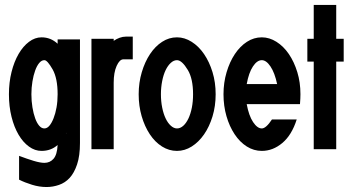

<svg xmlns="http://www.w3.org/2000/svg" viewBox="-20 -605 1421 776"><path d="M16.1 -224.1Q16.1 -272 26.6 -314Q37.1 -356 55.2 -387Q73.2 -418 97.2 -436Q121.1 -454.1 147.9 -454.1Q185.1 -454.1 212.9 -428.2V-445.8H303.2V-26.9Q303.2 24.9 291.5 59.6Q279.8 94.2 261.5 114Q243.2 133.8 218.5 142.3Q193.8 150.9 168 150.9Q139.2 150.9 109.6 141.8Q80.1 132.8 57.1 121.1V24.9Q89.4 37.1 116.2 45.2Q143.1 53.2 159.2 53.2Q182.1 53.2 196.5 36.6Q210.9 20 212.9 -19Q186 4.9 147.9 4.9Q121.1 4.9 97.2 -12.5Q73.2 -29.8 55.2 -60.3Q37.1 -90.8 26.6 -132.8Q16.1 -174.8 16.1 -224.1ZM106.9 -224.1Q106.9 -196.3 111.1 -171.1Q115.2 -146 122.1 -127Q128.9 -107.9 138.4 -96.9Q147.9 -85.9 159.2 -85.9Q170.4 -85.9 179.7 -96.9Q189 -107.9 196.5 -127Q204.1 -146 208.5 -170.9Q212.9 -195.8 212.9 -224.1Q212.9 -288.1 192.9 -324.2Q171.4 -361.8 159.7 -361.8Q159.2 -361.8 159.2 -361.8Q147.9 -361.8 138.4 -350.3Q128.9 -338.9 122.1 -319.8Q115.2 -300.8 111.1 -275.9Q106.9 -251 106.9 -224.1ZM246.1 -66.9H249L247.1 -67.9Q247.1 -66.9 246.1 -66.9Z M349.6 -2V-448.2H439.5V-439.9Q450.7 -447.8 463.6 -452.4Q476.6 -457 488.8 -457H516.6V-365.2H478.5Q463.4 -365.2 451.4 -338.6Q439.5 -312 439.5 -271V-2Z M540.5 -224.1Q540.5 -271 553 -313Q565.4 -355 586.4 -386.5Q607.4 -418 635.3 -436Q663.1 -454.1 695.3 -454.1Q726.1 -454.1 754.6 -436Q783.2 -418 804.7 -386.5Q826.2 -355 838.9 -313.5Q851.6 -272 851.6 -224.1Q851.6 -176.3 838.9 -134.5Q826.2 -92.8 804.7 -61.8Q783.2 -30.8 754.9 -12.9Q726.6 4.9 695.3 4.9Q663.1 4.9 634.8 -12.9Q606.4 -30.8 585.4 -62.5Q564.5 -94.2 552.5 -135.5Q540.5 -176.8 540.5 -224.1ZM630.4 -224.1Q630.4 -195.3 635.5 -170.2Q640.6 -145 649.4 -126.5Q658.2 -107.9 670.4 -96.9Q682.6 -85.9 695.3 -85.9Q708.5 -85.9 720.5 -96.4Q732.4 -106.9 741.5 -126Q750.5 -145 755.4 -169.9Q760.3 -194.8 760.3 -224.1Q760.3 -286.6 739.3 -321.8Q715.3 -361.8 695.3 -361.8Q682.1 -361.8 670.2 -350.8Q658.2 -339.8 649.4 -321.5Q640.6 -303.2 635.5 -277.6Q630.4 -252 630.4 -224.1Z M883.3 -224.1Q883.3 -271 895.8 -313Q908.2 -355 929.2 -386.5Q950.2 -418 978 -436Q1005.9 -454.1 1038.1 -454.1Q1068.8 -454.1 1097.4 -436Q1126 -418 1147.5 -386.5Q1168.9 -355 1181.6 -313.5Q1194.3 -272 1194.3 -224.1Q1194.3 -215.3 1193.8 -205.6Q1193.4 -195.8 1192.4 -184.1H977.1Q985.8 -137.2 1002.9 -111.6Q1020 -85.9 1038.1 -85.9Q1055.2 -85.9 1079.1 -122.1H1179.2Q1159.2 -59.1 1121.1 -27.1Q1083 4.9 1038.1 4.9Q1005.9 4.9 977.5 -12.9Q949.2 -30.8 928.2 -62.5Q907.2 -94.2 895.3 -135.5Q883.3 -176.8 883.3 -224.1ZM977.1 -265.1H1100.1Q1090.3 -311 1073.2 -336.4Q1056.2 -361.8 1038.1 -361.8Q1019 -361.8 1002.2 -336.4Q985.4 -311 977.1 -265.1Z M1222.2 -356V-448.2H1248V-585H1338.9V-448.2H1369.1V-356H1338.9V-2H1248V-356Z"/></svg>

Font: Fundamental  Brigade Condensed
Style: Regular
Weight: 400
Width: 3
Designer: Peter Wiegel, original typeface by Carl Albert Fahrenwaldt 1901
Foundry: Peter Wiegel
Version: Version 0.000 2012 initial release